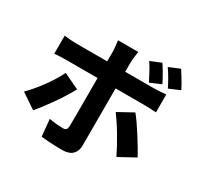

<svg xmlns="http://www.w3.org/2000/svg" viewBox="-187 -1060 1373 1338"><g transform="rotate(30 500.0 -390.5)"><path d="M769 -814Q788 -786 809.5 -748.5Q831 -711 844 -684L757 -647Q741 -678 722 -714Q703 -750 683 -779ZM903 -843Q916 -824 930 -800.5Q944 -777 957.5 -754Q971 -731 979 -714L892 -677Q877 -708 856.5 -743.5Q836 -779 816 -807ZM586 -795Q585 -788 582.5 -771Q580 -754 578 -735Q576 -716 576 -702Q576 -672 576 -635.5Q576 -599 576 -563Q576 -527 576 -496Q576 -476 576 -440.5Q576 -405 576 -360.5Q576 -316 576 -268.5Q576 -221 576 -176Q576 -131 576 -94.5Q576 -58 576 -36Q576 9 549 35.5Q522 62 466 62Q438 62 409 61Q380 60 352.5 58Q325 56 298 53L285 -83Q317 -77 346.5 -74.5Q376 -72 395 -72Q414 -72 421.5 -80Q429 -88 430 -107Q430 -115 430.5 -143.5Q431 -172 431 -211.5Q431 -251 431 -296Q431 -341 431 -382Q431 -423 431 -453.5Q431 -484 431 -496Q431 -514 431 -551Q431 -588 431 -630Q431 -672 431 -703Q431 -723 428 -752Q425 -781 423 -795ZM85 -637Q107 -634 134 -632Q161 -630 184 -630Q197 -630 233.5 -630Q270 -630 320 -630Q370 -630 428.5 -630Q487 -630 546 -630Q605 -630 656.5 -630Q708 -630 746 -630Q784 -630 800 -630Q822 -630 852.5 -632Q883 -634 903 -636V-492Q879 -494 850.5 -495Q822 -496 801 -496Q785 -496 747.5 -496Q710 -496 658.5 -496Q607 -496 548.5 -496Q490 -496 431.5 -496Q373 -496 322 -496Q271 -496 235 -496Q199 -496 184 -496Q162 -496 134 -495Q106 -494 85 -492ZM347 -356Q329 -323 304.5 -283.5Q280 -244 252.5 -205Q225 -166 199.5 -132.5Q174 -99 154 -77L34 -158Q59 -182 85 -213Q111 -244 136.5 -278.5Q162 -313 183.5 -348Q205 -383 221 -416ZM779 -420Q799 -396 822 -362.5Q845 -329 869 -291.5Q893 -254 914 -218.5Q935 -183 950 -156L820 -85Q804 -118 783.5 -155.5Q763 -193 741 -230Q719 -267 697.5 -299Q676 -331 659 -354Z"/></g></svg>

Font: Noto Sans SC ExtraBold
Style: Regular
Weight: 800
Designer: Ryoko NISHIZUKA 西塚涼子 (kana, bopomofo & ideographs); Paul D. Hunt (Latin, Greek & Cyrillic); Sandoll Communications 산돌커뮤니
Foundry: Adobe
Version: Version 2.004-H2;hotconv 1.0.118;makeotfexe 2.5.65603